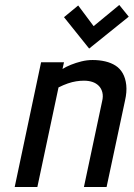

<svg xmlns="http://www.w3.org/2000/svg" viewBox="-20 -750 537 771"><path d="M497 -683 459 -730 356 -645 294 -728 237 -681 338 -555ZM390 -343 317 1H408L482 -346Q490 -381 487 -408.5Q484 -436 473 -455.5Q462 -475 444 -486.5Q426 -498 402.5 -503.5Q379 -509 352 -509Q329 -509 307 -503.5Q285 -498 265 -490Q245 -482 231 -473L237 -500H145L39 1H130L215 -399Q235 -409 252.5 -415Q270 -421 286 -423.5Q302 -426 317 -426Q336 -426 351 -421Q366 -416 376.5 -405.5Q387 -395 391 -379Q395 -363 390 -343Z"/></svg>

Font: Advent Pro SemiBold
Style: Italic
Weight: 600
Italic angle: -12°
Version: Version 3.000